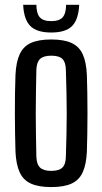

<svg xmlns="http://www.w3.org/2000/svg" viewBox="-20 -772 426 800"><path d="M193.5 7.5Q140.5 7.5 108.5 -7.2Q76.5 -22 61.8 -54.5Q47 -87 44.5 -140Q43.5 -174.5 42.8 -215.2Q42 -256 42 -299Q42 -342 42.5 -383.2Q43 -424.5 44.5 -460Q47 -513 61.8 -545.5Q76.5 -578 108.2 -592.8Q140 -607.5 193.5 -607.5Q247.5 -607.5 279 -592.5Q310.5 -577.5 325 -545.2Q339.5 -513 342 -460Q343 -425.5 343.8 -384.5Q344.5 -343.5 344.5 -300.8Q344.5 -258 343.8 -216.8Q343 -175.5 342 -140Q339.5 -87.5 325 -55Q310.5 -22.5 279 -7.5Q247.5 7.5 193.5 7.5ZM193.5 -60Q226 -60 240 -73.8Q254 -87.5 254.5 -120Q256 -169 257 -213Q258 -257 258 -300Q258 -343 257 -387.2Q256 -431.5 254.5 -480Q254 -512.5 240.2 -526.2Q226.5 -540 193.5 -540Q161 -540 146.8 -526.2Q132.5 -512.5 131.5 -480Q130.5 -431.5 129.8 -387.2Q129 -343 129 -300Q129 -257 129.8 -212.8Q130.5 -168.5 131.5 -120Q132.5 -87.5 147 -73.8Q161.5 -60 193.5 -60ZM193.5 -636.5Q134 -636.5 106.8 -663.2Q79.5 -690 76.5 -752H131.5Q132 -715.5 146 -699.8Q160 -684 193.5 -684Q227 -684 241 -699.8Q255 -715.5 255.5 -752H310Q307 -690 280 -663.2Q253 -636.5 193.5 -636.5Z"/></svg>

Font: Big Shoulders Display Thin SemiBold
Style: Regular
Weight: 600
Version: Version 2.002